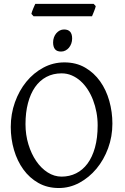

<svg xmlns="http://www.w3.org/2000/svg" viewBox="-20 -950 640 985"><path d="M481 -307.1Q481 -340.8 474.9 -373.8Q468.8 -406.7 457.5 -436.3Q446.3 -465.8 429.9 -491Q413.6 -516.1 393.1 -534.4Q372.6 -552.7 348.1 -563.2Q323.7 -573.7 295.9 -573.7Q252.4 -573.7 218 -555.4Q183.6 -537.1 159.9 -503.2Q136.2 -469.2 123.5 -420.9Q110.8 -372.6 110.8 -313Q110.8 -258.3 125.7 -209.5Q140.6 -160.6 165.8 -123.8Q190.9 -86.9 224.6 -65.4Q258.3 -43.9 295.9 -43.9Q336.4 -43.9 370.4 -60.8Q404.3 -77.6 429 -110.8Q453.6 -144 467.3 -193.4Q481 -242.7 481 -307.1ZM556.6 -315.9Q556.6 -249.5 534.7 -189.7Q512.7 -129.9 474.9 -84.5Q437 -39.1 387.2 -12.2Q337.4 14.6 281.7 14.6Q223.1 14.6 177.2 -11.2Q131.3 -37.1 99.9 -80.6Q68.4 -124 51.8 -180.7Q35.2 -237.3 35.2 -298.8Q35.2 -365.2 56.6 -425.3Q78.1 -485.4 115.2 -530.8Q152.3 -576.2 202.4 -603Q252.4 -629.9 310.1 -629.9Q370.6 -629.9 416.5 -603.3Q462.4 -576.7 493.7 -532.7Q524.9 -488.8 540.8 -432.1Q556.6 -375.5 556.6 -315.9ZM350.1 -752.4Q350.1 -738.8 345.7 -726.6Q341.3 -714.4 333.7 -705.3Q326.2 -696.3 315.9 -690.9Q305.7 -685.5 293.5 -685.5Q271.5 -685.5 262 -697.8Q252.4 -710 252.4 -732.4Q252.4 -746.1 256.8 -758.3Q261.2 -770.5 269 -779.5Q276.9 -788.6 286.9 -793.7Q296.9 -798.8 308.6 -798.8Q350.1 -798.8 350.1 -752.4ZM471.2 -918.5Q470.2 -913.1 467.8 -906Q465.3 -898.9 462.4 -891.8Q459.5 -884.8 456.8 -877.9Q454.1 -871.1 452.1 -866.7H151.9L141.1 -878.9Q142.1 -884.3 144.5 -891.1Q147 -897.9 149.9 -905Q152.8 -912.1 155.8 -918.7Q158.7 -925.3 161.1 -930.2H460.4Z"/></svg>

Font: Noto Serif Devanagari
Style: Regular
Weight: 400
Designer: Monotype Design Team
Foundry: Monotype Imaging Inc.
Version: Version 1.01